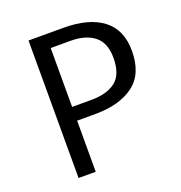

<svg xmlns="http://www.w3.org/2000/svg" viewBox="-125 -796 851 904"><g transform="rotate(-20 300.0 -344.5)"><path d="M291 -256H202V0H116V-689H291Q418 -689 487.5 -636Q557 -583 557 -477Q557 -362 486 -309Q415 -256 291 -256ZM302 -620H202V-325H299Q377 -325 420.5 -359Q464 -393 464 -476Q464 -551 420.5 -585.5Q377 -620 302 -620Z"/></g></svg>

Font: FiraDG Mono
Style: Regular
Weight: 400
Designer: Carrois Corporate & Edenspiekermann AG
Foundry: Carrois Corporate GbR & Edenspiekermann AG
Version: Version 3.206